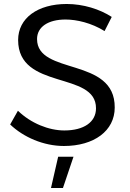

<svg xmlns="http://www.w3.org/2000/svg" viewBox="-20 -727 652 964"><path d="M505 -571 541 -642C481 -681 398 -707 315 -707C169 -707 71 -636 71 -526C71 -272 463 -372 462 -183C462 -114 401 -72 303 -72C225 -72 135 -108 70 -171L31 -102C98 -38 199 6 301 6C452 6 556 -70 556 -187C558 -443 166 -347 166 -531C166 -592 222 -629 309 -629C365 -629 439 -612 505 -571ZM272 60 236 217H296L349 60Z"/></svg>

Font: Juman Normal
Style: Regular
Weight: 300
Designer: Bandar Raffah (Arabic) Julieta Ulanovsky (Latin)
Foundry: Caramella
Version: Version 5.022;PS 005.022;hotconv 1.0.88;makeotf.lib2.5.64775